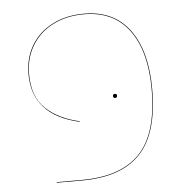

<svg xmlns="http://www.w3.org/2000/svg" viewBox="-45 -614 644 658"><g transform="rotate(-5 276.5 -284.5)"><path d="M124 -2H211Q345 -2 410.5 -70.5Q476 -139 476 -291Q476 -421 422.5 -494Q369 -567 267 -567Q207 -567 160.5 -543.5Q114 -520 88 -477Q62 -434 62 -379Q62 -301 105.5 -260Q149 -219 221 -203V-201Q60 -237 60 -379Q60 -435 86 -478Q112 -521 159 -545Q206 -569 267 -569Q370 -569 424 -495.5Q478 -422 478 -291Q478 -139 412 -69.5Q346 0 211 0H124ZM342 -279Q342 -286 349 -286Q356 -286 356 -279Q356 -272 349 -272Q342 -272 342 -279Z"/></g></svg>

Font: FiraGO Two
Style: Regular
Weight: 100
Designer: bBox Type
Foundry: bBox Type GmbH
Version: Version 1.001